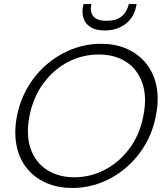

<svg xmlns="http://www.w3.org/2000/svg" viewBox="-20 -924 817 951"><path d="M338 7Q265 7 207 -19Q149 -45 111.5 -92.5Q74 -140 61.5 -205.5Q49 -271 64 -350Q80 -429 119 -494.5Q158 -560 214.5 -607.5Q271 -655 339 -681Q407 -707 480 -707Q554 -707 611 -681Q668 -655 705.5 -607.5Q743 -560 755.5 -494.5Q768 -429 752 -350Q737 -271 698 -205.5Q659 -140 603 -92.5Q547 -45 479.5 -19Q412 7 338 7ZM348 -46Q428 -46 499 -83Q570 -120 621 -188Q672 -256 690 -350Q709 -444 685 -512.5Q661 -581 605 -617.5Q549 -654 469 -654Q389 -654 318 -617.5Q247 -581 196 -512.5Q145 -444 126 -350Q108 -256 131.5 -188Q155 -120 212 -83Q269 -46 348 -46ZM654 -892Q649 -860 629 -833Q609 -806 576 -789.5Q543 -773 498 -773Q454 -773 428 -790Q402 -807 393.5 -834Q385 -861 391 -892L394 -904H433Q424 -865 442.5 -843Q461 -821 508 -821Q556 -821 582.5 -843Q609 -865 618 -904H657Z"/></svg>

Font: Albert Sans Light
Style: Italic
Weight: 300
Italic angle: -11.25°
Designer: Andreas Rasmussen
Foundry: a.Foundry
Version: Version 1.025